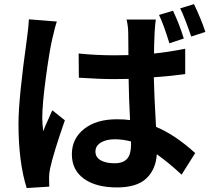

<svg xmlns="http://www.w3.org/2000/svg" viewBox="-20 -863 1040 938"><path d="M983.4 -707 914.1 -684.6Q882.8 -776.4 860.4 -822.3L927.7 -842.8Q962.9 -769.5 983.4 -707ZM877.9 -674.8 807.6 -651.4Q778.3 -747.1 756.8 -790L825.2 -810.5Q856.4 -745.1 877.9 -674.8ZM121.1 -768.6 257.8 -757.8Q250 -737.3 234.4 -668.9Q220.7 -608.4 203.6 -481Q186.5 -353.5 186.5 -286.1Q186.5 -257.8 191.4 -221.7Q198.2 -242.2 214.8 -277.8Q231.4 -313.5 235.4 -324.2L296.9 -275.4Q240.2 -112.3 224.6 -39.1Q219.7 -16.6 219.7 6.8Q219.7 35.2 220.7 48.8L110.4 55.7Q70.3 -71.3 70.3 -258.8Q70.3 -380.9 111.3 -671.9Q120.1 -735.4 121.1 -768.6ZM620.1 -155.3V-171.9Q579.1 -182.6 541 -182.6Q499 -182.6 472.7 -166.5Q446.3 -150.4 446.3 -123Q446.3 -94.7 471.7 -80.1Q497.1 -65.4 539.1 -65.4Q582 -65.4 601.1 -87.4Q620.1 -109.4 620.1 -155.3ZM884.8 -625V-501Q823.2 -492.2 731.4 -485.4Q733.4 -397.5 742.2 -243.2Q835.9 -204.1 933.6 -115.2L867.2 -9.8Q802.7 -69.3 746.1 -109.4Q741.2 -34.2 694.3 9.3Q647.5 52.7 551.8 52.7Q449.2 52.7 390.1 10.3Q331.1 -32.2 331.1 -109.4Q331.1 -185.5 390.6 -232.9Q450.2 -280.3 550.8 -280.3Q588.9 -280.3 615.2 -276.4Q609.4 -393.6 608.4 -477.5Q595.7 -477.5 572.8 -477.1Q549.8 -476.6 538.1 -476.6Q465.8 -476.6 365.2 -483.4L364.3 -601.6Q449.2 -592.8 538.1 -592.8Q584 -592.8 607.4 -593.8Q607.4 -621.1 606.9 -658.2Q606.4 -695.3 606.4 -703.1Q606.4 -730.5 598.6 -767.6H741.2Q737.3 -741.2 735.4 -705.1Q732.4 -637.7 732.4 -601.6Q802.7 -608.4 884.8 -625Z"/></svg>

Font: Gen Shin Gothic Monospace Bold
Style: Bold
Weight: 700
Designer: [Source Han Sans]
Ryoko NISHIZUKA  (kana & ideographs); Paul D. Hunt (Latin, Greek & Cyrillic); Wenlong ZHANG  (bopomofo
Version: Version 1.002.20150607